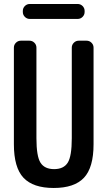

<svg xmlns="http://www.w3.org/2000/svg" viewBox="-20 -935 540 965"><path d="M129.9 -915H370.1Q384.8 -915 395 -904.8Q405.3 -894.5 405.3 -879.9V-875Q405.3 -860.4 395 -850.1Q384.8 -839.8 370.1 -839.8H129.9Q115.2 -839.8 105 -850.1Q94.7 -860.4 94.7 -875V-879.9Q94.7 -894.5 105 -904.8Q115.2 -915 129.9 -915ZM49.8 -210V-695.3Q49.8 -710 60.1 -720.2Q70.3 -730.5 85 -730.5H127.9Q142.6 -730.5 152.8 -720.2Q163.1 -710 163.1 -695.3V-240.2Q163.1 -149.4 183.6 -117.2Q204.1 -85 252 -85Q299.8 -85 320.3 -117.2Q340.8 -149.4 340.8 -240.2V-695.3Q340.8 -710 351.1 -720.2Q361.3 -730.5 376 -730.5H415Q429.7 -730.5 439.9 -720.2Q450.2 -710 450.2 -695.3V-210Q450.2 -92.8 401.9 -41.5Q353.5 9.8 250 9.8Q146.5 9.8 98.1 -41.5Q49.8 -92.8 49.8 -210Z"/></svg>

Font: Rounded-L Mgen+ 1m medium
Style: Regular
Weight: 500
Designer: [Source Han Sans]
Ryoko NISHIZUKA  (kana & ideographs); Paul D. Hunt (Latin, Greek & Cyrillic); Wenlong ZHANG  (bopomofo
Version: Version 1.059.20150602